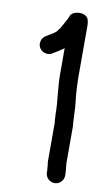

<svg xmlns="http://www.w3.org/2000/svg" viewBox="-87 -735 485 850"><g transform="rotate(10 155.5 -310.5)"><path d="M179 11C179.7 15 180 18.7 180 22V29C180 51.5 198.5 70 221 70C243.5 70 262 51.5 262 29V22C262 16.7 261.7 10.7 261 4L259 -16C258.3 -18 258 -20 258 -22V-182C258.9 -194.1 256 -205.4 256 -217C256 -223 255.7 -230.3 255 -239C255 -247 254.7 -253.7 254 -259C254 -283.6 248.6 -313.5 247 -340L245 -374C244.3 -385.3 244 -397 244 -409V-640C244 -651.3 242.7 -661 240 -669C233.7 -689.1 204.2 -696.6 179 -687.5C155.2 -678.9 159.9 -664.8 148 -647C138.6 -630.1 131.8 -615.2 120 -600C113.8 -589.6 103.1 -584.4 92 -577C75.2 -565.8 59.2 -561.6 52.5 -542C40.1 -505.9 77.4 -477.3 109 -492C124.6 -500.9 146.3 -514.6 162 -526V-409C162 -346.3 173 -293.5 173 -234C173.7 -228 174 -222.7 174 -218C174 -209.3 174.7 -201 176 -193C176.7 -191 176.7 -189 176 -187V-22C176 -10.7 179 -0.4 179 11Z"/></g></svg>

Font: HoneyBee
Style: Bd
Weight: 700
Foundry: Cannot Into Space Fonts
Version: Version 0.89